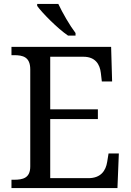

<svg xmlns="http://www.w3.org/2000/svg" viewBox="-20 -951 663 971"><path d="M324 -771H362V-784C333 -822 296 -886 275 -931H168V-921C193 -886 271 -807 324 -771ZM38 0H574L581 -175H529L522 -132C515 -88 490 -50 427 -50H234V-349H475V-398H234V-664H402C462 -664 485 -626 490 -582L495 -539H547L542 -714H38V-672H51C96 -672 133 -663 133 -600V-109C133 -50 95 -42 51 -42H38Z"/></svg>

Font: Noto Serif Devanagari
Style: Regular
Weight: 400
Designer: Universal Thirst, Indian Type Foundry and the Monotype Design Team
Foundry: Monotype Imaging Inc.
Version: Version 2.004